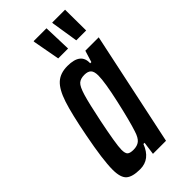

<svg xmlns="http://www.w3.org/2000/svg" viewBox="-223 -748 811 811"><g transform="rotate(-45 183.0 -342.5)"><path d="M12 -73Q12 -131 36 -254Q57 -363 75 -417.5Q93 -472 118.5 -495Q144 -518 187 -518Q266 -518 263 -458H270L286 -510H366L258 0H180L188 -58H181Q156 8 96 8Q50 8 31 -9Q12 -26 12 -73ZM193 -121Q208 -166 229.5 -262Q251 -358 251 -397Q251 -421 241.5 -431Q232 -441 211 -441Q188 -441 175.5 -430Q163 -419 151.5 -380.5Q140 -342 122 -255Q111 -201 104.5 -162Q98 -123 98 -106Q98 -84 106 -77Q114 -70 134 -70Q157 -70 170.5 -81Q184 -92 193 -121ZM182 -568 160 -688V-693H237L241 -572V-568ZM290 -568 271 -688V-693H348L349 -572V-568Z"/></g></svg>

Font: Saira Ultra Condensed SemiBold
Style: Italic
Weight: 600
Width: 1
Italic angle: -12°
Designer: Hector Gatti with collaboration of the Omnibus-Type team
Foundry: Omnibus-Type
Version: Version 1.001; ttfautohint (v1.8)